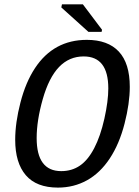

<svg xmlns="http://www.w3.org/2000/svg" viewBox="-20 -852 640 882"><path d="M246.1 9.8Q147.5 9.8 98.6 -47.1Q49.8 -104 49.8 -210Q49.8 -288.1 74 -381.3Q98.1 -474.6 140.9 -539.3Q183.6 -604 243.2 -636.5Q302.7 -668.9 378.9 -668.9Q475.6 -668.9 525.9 -615Q576.2 -561 576.2 -453.1Q576.2 -377.4 552.2 -284.2Q528.3 -190.9 484.4 -124.3Q440.4 -57.6 379.9 -23.9Q319.3 9.8 246.1 9.8ZM477.5 -445.8Q477.5 -592.8 364.3 -592.8Q297.9 -592.8 251.2 -544.2Q204.6 -495.6 176.5 -397Q148.4 -298.3 148.4 -217.8Q148.4 -65.9 261.2 -65.9Q310.1 -65.9 347.2 -91.3Q384.3 -116.7 412.8 -171.4Q441.4 -226.1 459.5 -306.9Q477.5 -387.7 477.5 -445.8ZM386.2 -705.6 261.7 -817.9 264.6 -832H360.8L448.7 -715.3L446.8 -705.6Z"/></svg>

Font: Cousine
Style: Italic
Weight: 400
Italic angle: -12°
Monospace: yes
Designer: Steve Matteson
Foundry: Monotype Imaging Inc.
Version: Version 1.21